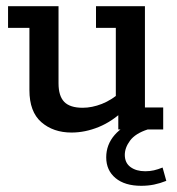

<svg xmlns="http://www.w3.org/2000/svg" viewBox="-20 -418 573 620"><path d="M211 10Q152 10 113.5 -23.5Q75 -57 75 -127V-328H6V-398H169V-149Q169 -108 187.5 -89Q206 -70 247 -70Q277 -70 309 -82.5Q341 -95 374 -124L354 -93V-328H290V-398H448V-71H507V0H362V-60L381 -63Q343 -26 299 -8Q255 10 211 10ZM436 182Q383 182 353 157Q323 132 323 90Q323 49 350.5 17.5Q378 -14 429 -30L457 0Q417 13 400 36Q383 59 383 82Q383 108 401.5 121.5Q420 135 449 135Q464 135 477 132Q490 129 505 123L517 166Q497 174 477.5 178Q458 182 436 182Z"/></svg>

Font: Rokkitt Medium
Style: Regular
Weight: 500
Version: Version 3.103